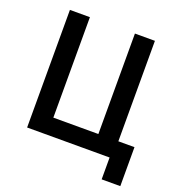

<svg xmlns="http://www.w3.org/2000/svg" viewBox="-146 -822 1002 1074"><g transform="rotate(20 355.0 -285.0)"><path d="M578 0H87V-700H206V-102H474V-700H593V-102H689V130H578Z"/></g></svg>

Font: Golos UI Medium
Style: Regular
Weight: 500
Designer: A.Korolkova, Vitaly Kuzmin
Foundry: ParaType Ltd
Version: Version 2.000